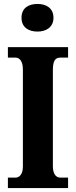

<svg xmlns="http://www.w3.org/2000/svg" viewBox="-20 -953 384 973"><path d="M170 -793C214 -793 251 -815 251 -863C251 -912 214 -933 170 -933C124 -933 89 -912 89 -863C89 -815 124 -793 170 -793ZM20 0H325V-53H285C265 -53 248 -70 248 -110V-600C248 -647 262 -661 285 -661H325V-714H20V-661H59C76 -661 96 -647 96 -601V-109C96 -67 76 -53 59 -53H20Z"/></svg>

Font: Noto Serif Armenian ExtraCondensed ExtraBold
Style: Regular
Weight: 800
Width: 2
Designer: Monotype Design Team
Foundry: Monotype Imaging Inc.
Version: Version 2.008